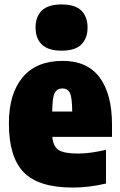

<svg xmlns="http://www.w3.org/2000/svg" viewBox="-20 -833 539 864"><path d="M307 11Q154 11 87 -57.5Q20 -126 20 -278Q20 -411 81.8 -485Q143.5 -559 262 -559Q373 -559 428.5 -484.2Q484 -409.5 484 -272V-217H215.5Q219 -174.5 243.5 -158.2Q268 -142 332 -142Q363 -142 394.2 -146.8Q425.5 -151.5 457 -159V-7Q416.5 2 381.2 6.5Q346 11 307 11ZM261 -435Q237 -435 226.2 -415Q215.5 -395 215 -331H305Q304.5 -395 294.5 -415Q284.5 -435 261 -435ZM257 -605Q196.5 -605 168.2 -632.8Q140 -660.5 140 -709Q140 -758 168.2 -785.5Q196.5 -813 257 -813Q318 -813 346 -785.5Q374 -758 374 -709Q374 -660.5 346 -632.8Q318 -605 257 -605Z"/></svg>

Font: Encode Sans Condensed Condensed Black
Style: Regular
Weight: 900
Width: 3
Designer: Multiple Designers
Foundry: Impallari Type
Version: Version 3.000; ttfautohint (v1.8.3) -l 8 -r 50 -G 200 -x 14 